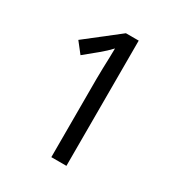

<svg xmlns="http://www.w3.org/2000/svg" viewBox="-169 -831 889 948"><g transform="rotate(30 275.5 -357.0)"><path d="M261 0V-446Q261 -474 262 -506.5Q263 -539 264 -569.5Q265 -600 265 -622Q249 -605 237.5 -594.5Q226 -584 206 -567L134 -508L87 -568L274 -714H347V0Z"/></g></svg>

Font: lmalayalam05
Style: Book
Weight: 400
Designer: Jelle Bosma - Monotype Design Team
Foundry: Monotype Imaging Inc.
Version: Version 2.003